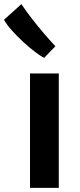

<svg xmlns="http://www.w3.org/2000/svg" viewBox="-62 -914 390 934"><path d="M84 0V-556.5H224V0ZM207.5 -689 152.5 -632.5Q137 -640 109.5 -660.8Q82 -681.5 51.8 -709.2Q21.5 -737 -4.2 -765.8Q-30 -794.5 -42.5 -818L42 -894Q63.5 -861.5 92 -824.8Q120.5 -788 150.8 -752.5Q181 -717 207.5 -689Z"/></svg>

Font: Merriweather Sans SemiBold
Style: Regular
Weight: 600
Designer: Eben Sorkin
Foundry: Eben Sorkin
Version: Version 2.001